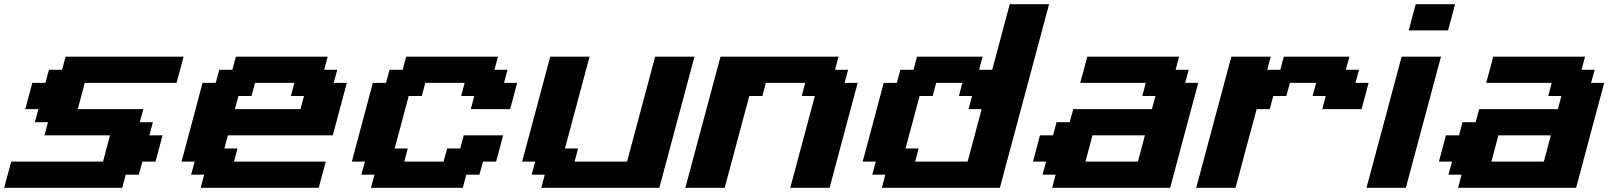

<svg xmlns="http://www.w3.org/2000/svg" viewBox="-20 -895 7665 915"><path d="M0 0H562.5L579.1 -62.5H641.6L658.7 -125H721.2Q727.1 -145.5 738 -187.3Q749 -229 754.4 -250H691.9L708.5 -312.5H646L663.1 -375H350.6Q356.4 -396 367.4 -437.5Q378.4 -479 383.8 -500H821.3Q827.1 -520.5 838.4 -562.3Q849.6 -604 855 -625H292.5L275.9 -562.5H213.4L196.3 -500H133.8Q128.4 -479 117.2 -437.5Q106 -396 100.6 -375H163.1L146 -312.5H208.5L191.9 -250H504.4Q498.5 -229 487.5 -187.3Q476.6 -145.5 471.2 -125H33.7Q27.8 -104 16.6 -62.5Q5.4 -21 0 0Z M936.5 0H1499Q1504.4 -21 1515.6 -62.5Q1526.9 -104 1532.7 -125H1095.2L1111.8 -187.5H1049.3L1065.9 -250H1565.9Q1577.1 -292 1599.4 -375.2Q1621.6 -458.5 1632.8 -500H1570.3L1587.4 -562.5H1524.9L1541.5 -625H1104L1087.4 -562.5H1024.9L1007.8 -500H945.3Q928.7 -437.5 895.3 -312.5Q861.8 -187.5 845.2 -125H907.7L890.6 -62.5H953.1ZM1412.1 -375H1099.6L1116.2 -437.5H1178.7L1195.3 -500H1382.8L1366.2 -437.5H1428.7Z M1748 0H2185.5L2202.1 -62.5H2264.6L2281.7 -125H2344.2Q2350.1 -145.5 2361.1 -187.3Q2372.1 -229 2377.4 -250H2189.9L2173.3 -187.5H2110.8L2094.2 -125H1906.7L1923.3 -187.5H1860.8Q1872.1 -229 1894.3 -312.3Q1916.5 -395.5 1927.7 -437.5H1990.2L2006.8 -500H2194.3L2177.7 -437.5H2240.2L2223.6 -375H2411.1Q2417 -395.5 2428 -437.3Q2439 -479 2444.3 -500H2381.8L2398.9 -562.5H2336.4L2353 -625H1915.5L1898.9 -562.5H1836.4L1819.3 -500H1756.8Q1740.2 -437.5 1706.8 -312.5Q1673.3 -187.5 1656.7 -125H1719.2L1702.1 -62.5H1764.6Z M2559.6 0H3122.1Q3149.9 -104 3205.8 -312.3Q3261.7 -520.5 3289.6 -625H3102.1Q3080.1 -542 3035.4 -375.2Q2990.7 -208.5 2968.3 -125H2718.3L2734.9 -187.5H2672.4L2789.6 -625H2602.1Q2580.1 -542 2535.4 -375Q2490.7 -208 2468.3 -125H2530.8L2513.7 -62.5H2576.2Z M3746.1 0H3933.6Q3955.6 -83 4000.2 -250Q4044.9 -417 4067.4 -500H4004.9L4022 -562.5H3959.5L3976.1 -625H3413.6Q3385.7 -520.5 3329.8 -312.3Q3273.9 -104 3246.1 0H3433.6L3550.8 -437.5H3613.3L3629.9 -500H3817.4L3800.8 -437.5H3863.3Z M4182.6 0H4745.1Q4784.2 -146 4862.3 -437.5Q4940.4 -729 4979.5 -875H4792L4708.5 -562.5H4646L4662.6 -625H4350.1L4333.5 -562.5H4271L4253.9 -500H4191.4Q4174.8 -437.5 4141.4 -312.5Q4107.9 -187.5 4091.3 -125H4153.8L4136.7 -62.5H4199.2ZM4591.3 -125H4341.3L4357.9 -187.5H4295.4Q4306.6 -229 4328.9 -312.3Q4351.1 -395.5 4362.3 -437.5H4424.8L4441.4 -500H4566.4L4549.8 -437.5H4612.3L4595.7 -375H4658.2Q4647 -333 4624.8 -249.8Q4602.5 -166.5 4591.3 -125Z M4994.1 0H5556.6Q5578.6 -83 5623.3 -250Q5668 -417 5690.4 -500H5627.9L5645 -562.5H5582.5L5599.1 -625H5161.6Q5156.2 -604 5145 -562.3Q5133.8 -520.5 5127.9 -500H5440.4L5423.8 -437.5H5486.3L5469.7 -375H5094.7L5077.6 -312.5H5015.1L4998.5 -250H4936Q4930.7 -229 4919.4 -187.3Q4908.2 -145.5 4902.8 -125H4965.3L4948.2 -62.5H5010.7ZM5402.8 -125H5152.8Q5158.7 -145.5 5169.7 -187.3Q5180.7 -229 5186 -250H5436Q5430.7 -229 5419.7 -187.3Q5408.7 -145.5 5402.8 -125Z M5680.7 0H5868.2Q5884.8 -62.5 5918.2 -187.5Q5951.7 -312.5 5968.8 -375H6031.2L6047.9 -437.5H6110.4L6127 -500H6252L6235.4 -437.5H6297.9L6281.2 -375H6468.8Q6474.6 -395.5 6485.6 -437.3Q6496.6 -479 6502 -500H6439.5L6456.5 -562.5H6394L6410.6 -625H6098.1L6081.5 -562.5H6019L6035.6 -625H5848.1Q5820.3 -520.5 5764.4 -312.3Q5708.5 -104 5680.7 0Z M6492.2 0H6679.7Q6707.5 -104 6763.4 -312.3Q6819.3 -520.5 6847.2 -625H6659.7Q6631.8 -520.5 6575.9 -312.3Q6520 -104 6492.2 0ZM6693.4 -750H6880.9Q6886.7 -771 6897.7 -812.5Q6908.7 -854 6914.1 -875H6726.6Q6721.2 -854 6710 -812.5Q6698.7 -771 6693.4 -750Z M6928.7 0H7491.2Q7513.2 -83 7557.9 -250Q7602.5 -417 7625 -500H7562.5L7579.6 -562.5H7517.1L7533.7 -625H7096.2Q7090.8 -604 7079.6 -562.3Q7068.4 -520.5 7062.5 -500H7375L7358.4 -437.5H7420.9L7404.3 -375H7029.3L7012.2 -312.5H6949.7L6933.1 -250H6870.6Q6865.2 -229 6854 -187.3Q6842.8 -145.5 6837.4 -125H6899.9L6882.8 -62.5H6945.3ZM7337.4 -125H7087.4Q7093.3 -145.5 7104.2 -187.3Q7115.2 -229 7120.6 -250H7370.6Q7365.2 -229 7354.2 -187.3Q7343.3 -145.5 7337.4 -125Z"/></svg>

Font: Faithful 32x
Style: SemiboldOblique
Weight: 400
Foundry: Faithful Resource Pack
Version: Version 1.0; January 27, 2023